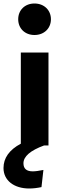

<svg xmlns="http://www.w3.org/2000/svg" viewBox="-57 -831 359 1097"><path d="M140 -631C195 -631 234 -669 234 -721C234 -773 195 -811 140 -811C85 -811 47 -773 47 -721C47 -669 85 -631 140 -631ZM62 -10C-4 25 -37 72 -37 129C-37 200 23 246 110 246C133 246 157 243 180 238L191 140C166 145 146 148 130 148C95 148 77 133 77 102C77 63 116 29 195 0H220V-531H62Z"/></svg>

Font: Fira Sans
Style: Bold
Weight: 700
Designer: Carrois Corporate & Edenspiekermann AG
Foundry: Carrois Corporate GbR & Edenspiekermann AG
Version: Version 4.203